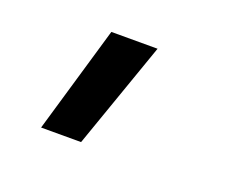

<svg xmlns="http://www.w3.org/2000/svg" viewBox="-66 -240 717 568"><g transform="rotate(20 293.0 44.5)"><path d="M101.6 212.9 200.2 -124H345.7L227.5 212.9Z"/></g></svg>

Font: Cascadia Code PL
Style: Italic
Weight: 400
Italic angle: -10°
Monospace: yes
Designer: Aaron Bell
Foundry: Saja Typeworks
Version: Version 2404.023